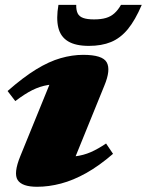

<svg xmlns="http://www.w3.org/2000/svg" viewBox="-20 -736 590 772"><path d="M62 -109 203 -455 247 -397.5Q205 -399.5 173 -394.2Q141 -389 110.2 -373.8Q79.5 -358.5 41.5 -329.5L10.5 -370Q73 -425 125.2 -457Q177.5 -489 224 -502.2Q270.5 -515.5 314.5 -515.5Q392.5 -515.5 409.2 -485.2Q426 -455 399.5 -391.5L258 -43.5L205.5 -106.5Q249.5 -103.5 282.5 -107.5Q315.5 -111.5 344.8 -124.2Q374 -137 406.5 -159L434.5 -117.5Q379 -69.5 326.8 -40.2Q274.5 -11 225.2 2Q176 15 129 15Q68.5 15 51 -12.2Q33.5 -39.5 62 -109ZM358 -658Q386.5 -658 406 -663.8Q425.5 -669.5 440 -682.5Q454.5 -695.5 466.5 -716.5H550Q523.5 -654.5 493.8 -618.5Q464 -582.5 426.2 -567Q388.5 -551.5 337.5 -551.5Q284 -551.5 253.8 -569.8Q223.5 -588 214.5 -624.8Q205.5 -661.5 215 -716.5H286.5Q286 -695.5 292.2 -682.5Q298.5 -669.5 314.5 -663.8Q330.5 -658 358 -658Z"/></svg>

Font: Newsreader 9pt ExtraBold
Style: Italic
Weight: 800
Italic angle: -17°
Designer: Hugues Gentile
Foundry: Production Type
Version: Version 1.003